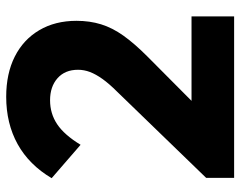

<svg xmlns="http://www.w3.org/2000/svg" viewBox="-96 -660 757 604"><g transform="rotate(-90 282.0 -358.5)"><path d="M24 -88 295 -368Q320 -393 335 -414Q350 -435 357 -453.5Q364 -472 364 -491Q364 -532 337.5 -555.5Q311 -579 268 -579Q226 -579 192.5 -556.5Q159 -534 128 -483L23 -574Q65 -645 130 -681Q195 -717 279 -717Q352 -717 405.5 -690Q459 -663 488.5 -613Q518 -563 518 -496Q518 -454 507 -418.5Q496 -383 471.5 -348.5Q447 -314 406 -273L218 -86ZM24 0V-88L157 -134H532V0Z"/></g></svg>

Font: Outfit-Bold
Style: Bold
Weight: 700
Designer: Rodrigo Fuenzalida
Foundry: fragTYPE
Version: Version 1.000